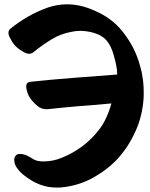

<svg xmlns="http://www.w3.org/2000/svg" viewBox="-20 -842 686 876"><path d="M93.8 -39.1C138.7 -3.9 186.5 13.7 236.3 13.7H253.9C310.5 8.8 362.3 -6.8 408.2 -33.2C451.2 -57.6 489.3 -86.9 521.5 -123C553.7 -159.2 579.1 -200.2 599.6 -246.1C619.1 -290 630.9 -337.9 634.8 -388.7C635.7 -399.4 635.7 -410.2 635.7 -420.9C635.7 -438.5 634.8 -456.1 632.8 -473.6C629.9 -496.1 626 -518.6 619.1 -541C604.5 -596.7 578.1 -649.4 539.1 -698.2C506.8 -739.3 463.9 -771.5 408.2 -794.9C366.2 -813.5 325.2 -822.3 285.2 -822.3C256.8 -822.3 228.5 -817.4 201.2 -808.6C136.7 -786.1 79.1 -752.9 27.3 -710.9C21.5 -706.1 18.6 -700.2 18.6 -692.4C18.6 -685.5 20.5 -678.7 25.4 -669.9C34.2 -651.4 43.9 -637.7 52.7 -629.9C62.5 -620.1 75.2 -611.3 91.8 -602.5C99.6 -598.6 106.4 -596.7 113.3 -596.7C121.1 -596.7 127.9 -599.6 134.8 -605.5C159.2 -626 186.5 -644.5 214.8 -662.1C243.2 -679.7 274.4 -691.4 308.6 -697.3C321.3 -700.2 334 -701.2 346.7 -701.2C365.2 -701.2 384.8 -698.2 403.3 -693.4C435.5 -684.6 459 -669.9 473.6 -647.5C482.4 -634.8 488.3 -622.1 493.2 -608.4C502 -582 509.8 -550.8 513.7 -523.4L514.6 -502C441.4 -496.1 373 -491.2 309.6 -486.3C246.1 -481.4 182.6 -475.6 119.1 -468.8C106.4 -467.8 99.6 -460.9 99.6 -448.2C99.6 -445.3 99.6 -441.4 100.6 -437.5C104.5 -418.9 109.4 -405.3 116.2 -396.5C125 -382.8 136.7 -370.1 151.4 -358.4C163.1 -348.6 175.8 -343.8 190.4 -343.8H197.3C243.2 -348.6 290 -353.5 335.9 -357.4C382.8 -360.4 433.6 -365.2 488.3 -370.1C474.6 -321.3 456.1 -281.2 432.6 -251C409.2 -220.7 381.8 -193.4 350.6 -170.9C324.2 -152.3 295.9 -135.7 263.7 -123C236.3 -111.3 208 -105.5 179.7 -105.5C173.8 -105.5 168 -105.5 163.1 -106.4C149.4 -107.4 138.7 -111.3 129.9 -117.2C121.1 -123 110.4 -128.9 99.6 -133.8C90.8 -137.7 80.1 -139.6 69.3 -139.6C58.6 -139.6 51.8 -134.8 46.9 -124C45.9 -121.1 44.9 -117.2 44.9 -113.3C44.9 -110.4 44.9 -108.4 45.9 -105.5C45.9 -96.7 49.8 -85.9 58.6 -74.2C69.3 -59.6 81.1 -47.9 93.8 -39.1Z"/></svg>

Font: ChillSide Comic
Style: Regular
Weight: 400
Designer: Koroletov, Abay Emes
Version: Version 1.000